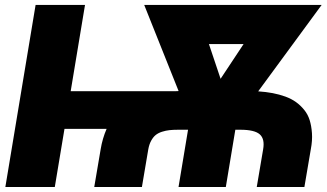

<svg xmlns="http://www.w3.org/2000/svg" viewBox="-20 -747 1305 767"><path d="M319.6 -727.3 262.4 -382.8H683.9Q685.4 -382.8 688.6 -383Q691.8 -383.2 693.5 -383.2L556.1 -727.3H1264.9L1011.4 -382.1Q1042.6 -380 1069.1 -375Q1095.5 -370 1119.9 -361.2Q1144.2 -352.3 1162.3 -339.3Q1180.4 -326.3 1195.1 -308.2Q1209.9 -290.1 1217 -267.2Q1224.1 -244.3 1226.2 -215Q1228.3 -185.7 1221.6 -150.6L1196 0H1005.7L1031.2 -150.6Q1038.4 -191.8 1017.8 -210.2Q997.2 -228.7 940.3 -228.7H920.1L882.1 0H693.2L731.2 -228.7H691.8Q671.9 -228.7 657.1 -227.1Q642.4 -225.5 627.3 -220.7Q612.2 -215.9 601.9 -207.6Q591.6 -199.2 583.8 -184.8Q576 -170.5 572.4 -150.6L546.9 0H356.5L382.1 -150.6Q389.2 -193.9 405.9 -232.2H237.6L198.9 0H1.4L122.2 -727.3ZM861.2 -432.2 953.1 -571H814.6Z"/></svg>

Font: Karasuma Gothic
Style: Italic
Weight: 900
Italic angle: -9.39999°
Designer: Rasmus Andersson / Ryoko Nishizuka
Foundry: Genbu
Version: Version 1.00